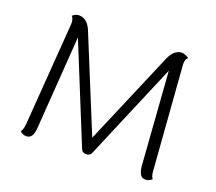

<svg xmlns="http://www.w3.org/2000/svg" viewBox="-121 -886 1195 1061"><g transform="rotate(20 476.0 -356.0)"><path d="M866 -8Q848 8 828 8Q808 8 798.5 -5.5Q789 -19 784 -51L744 -602L503 -33Q496 -12 472 -12Q448 -12 441 -33L209 -603L170 -54Q167 -21 156.5 -6.5Q146 8 126.5 8Q107 8 89 -8Q100 -16 104 -54L149 -660Q150 -690 136 -704Q157 -720 173 -720Q222 -720 247 -661L473 -109L708 -661Q735 -720 779 -720Q796 -720 821 -704Q806 -693 806 -667Q806 -664 806 -661L852 -54Q854 -18 866 -8Z"/></g></svg>

Font: Laila Light
Style: Regular
Weight: 300
Designer: Hitesh Malaviya
Foundry: Indian Type Foundry
Version: Version 1.302;PS 1.0;hotconv 1.0.78;makeotf.lib2.5.61930; tt